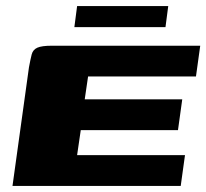

<svg xmlns="http://www.w3.org/2000/svg" viewBox="-20 -610 677 630"><path d="M21 0 75 -389Q80 -416 84 -431.5Q88 -447 102.5 -453.5Q117 -460 150 -460H637L623 -359H269L258 -284H578L564 -183H245L233 -101H587L573 0ZM224 -521 233 -590H532L523 -521Z"/></svg>

Font: Genos ExtraBold
Style: Italic
Weight: 800
Italic angle: -8°
Version: Version 1.010